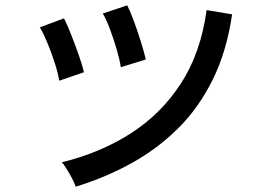

<svg xmlns="http://www.w3.org/2000/svg" viewBox="-20 -717 1040 723"><path d="M265 -14Q261 -27 251.5 -45Q242 -63 231.5 -80Q221 -97 213 -106Q357 -141 472 -214.5Q587 -288 661.5 -403Q736 -518 758 -679L854 -663Q834 -525 782 -419Q730 -313 652.5 -235.5Q575 -158 477 -103.5Q379 -49 265 -14ZM203 -413Q199 -440 186.5 -479Q174 -518 158.5 -555.5Q143 -593 130 -614L221 -648Q232 -627 247 -589Q262 -551 276 -511.5Q290 -472 296 -445ZM435 -464Q431 -491 419.5 -530.5Q408 -570 394 -607.5Q380 -645 367 -666L459 -697Q470 -676 484 -638Q498 -600 510.5 -560Q523 -520 529 -493Z"/></svg>

Font: Zen Kaku Gothic New Medium
Style: Regular
Weight: 500
Designer: Yoshimichi Ohira
Foundry: Positype
Version: Version 1.002